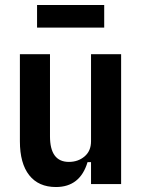

<svg xmlns="http://www.w3.org/2000/svg" viewBox="-20 -740 573 772"><path d="M346 -88H332Q302 12 205 12Q135 12 97.5 -35.5Q60 -83 60 -172V-522H181V-192Q181 -89 257 -89Q294 -89 320 -111Q346 -133 346 -172V-522H467V0H346ZM129 -720H399V-629H129Z"/></svg>

Font: IBM Plex Sans Cond SmBld
Style: Regular
Weight: 600
Width: 3
Designer: Mike Abbink, Paul van der Laan, Pieter van Rosmalen
Foundry: Bold Monday
Version: Version 1.3